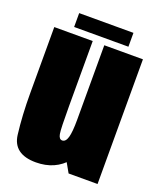

<svg xmlns="http://www.w3.org/2000/svg" viewBox="-132 -779 721 866"><g transform="rotate(20 229.0 -346.0)"><path d="M300 0H439V-598.5H253.5V-82ZM198 -598.5H13.5V-282Q13.5 -174.5 24.5 -85.5Q35.5 3.5 143.5 3.5Q236 3.5 291 -62.2Q346 -128 346 -227.5L253.5 -240Q253.5 -182.5 246 -156.2Q238.5 -130 221.5 -130Q206.5 -130 202.2 -153.8Q198 -177.5 198 -286.5ZM97.5 -629.5H358V-696H97.5Z"/></g></svg>

Font: Anybody ExtraCondensed Black
Style: Regular
Weight: 900
Width: 2
Version: Version 1.113;gftools[0.9.25]